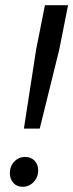

<svg xmlns="http://www.w3.org/2000/svg" viewBox="-20 -710 282 739"><path d="M242 -690 208 -519 133 -215H72L119 -519L153 -690ZM127 -54Q127 -28 109.5 -9.5Q92 9 67 9Q45 9 31.5 -6Q18 -21 18 -44Q18 -70 35 -88Q52 -106 77 -106Q99 -106 113 -91.5Q127 -77 127 -54Z"/></svg>

Font: TypoPRO Montserrat
Style: Italic
Weight: 400
Italic angle: -11.3°
Designer: Julieta Ulanovsky
Foundry: Julieta Ulanovsky
Version: Version 6.001